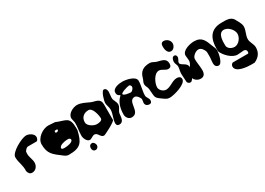

<svg xmlns="http://www.w3.org/2000/svg" viewBox="-26 -1550 3665 2653"><g transform="rotate(-30 1807.0 -223.5)"><path d="M13 -60C22 -27 39 1 77 1C135 1 174 -49 174 -106C174 -159 145 -204 145 -257C145 -262 146 -288 147 -293C157 -313 182 -343 207 -343H340C362 -343 374 -381 374 -397C374 -451 304 -488 257 -488C186 -488 -21 -378 -21 -301C-21 -212 19 -159 13 -60Z M629 -330C629 -347 637 -347 653 -347C661 -347 677 -350 677 -337C677 -321 660 -313 647 -313C634 -313 629 -316 629 -330ZM590 -93C590 -137 685 -154 720 -154C725 -154 746 -154 750 -153C762 -146 771 -139 771 -127C771 -84 674 -73 646 -73C631 -73 590 -69 590 -93ZM383 -274C383 -119 445 -82 570 13C591 29 613 40 640 40C831 40 869 -23 910 -193C910 -194 911 -215 911 -224C911 -420 840 -385 697 -447C683 -448 617 -453 603 -453C603 -453 595 -454 593 -454C500 -454 383 -369 383 -274Z M1052 -237C1052 -318 1106 -360 1180 -360C1246 -360 1273 -222 1273 -177C1273 -137 1211 -133 1186 -133C1137 -133 1052 -181 1052 -237ZM1083 -27C1135 -27 1138 53 1193 53C1210 53 1406 -48 1406 -73V-320C1406 -424 1326 -411 1259 -440C1199 -466 1143 -501 1076 -501C1015 -501 919 -454 919 -383V-373C920 -367 932 -313 933 -307C936 -240 919 -170 919 -102C919 -63 946 7 996 7H999C1028 0 1053 -27 1083 -27ZM945 113C945 143 960 167 993 167C1021 167 1040 143 1040 117C1040 93 1020 59 994 59C961 59 945 83 945 113Z M1409 -16C1409 15 1426 27 1453 27C1527 27 1521 -56 1529 -107C1537 -152 1577 -175 1577 -225C1577 -270 1542 -301 1542 -346C1542 -377 1550 -407 1550 -439C1550 -467 1539 -501 1505 -501C1468 -501 1429 -362 1429 -330C1429 -291 1450 -256 1450 -216C1450 -144 1409 -83 1409 -16Z M1697 -317C1697 -341 1811 -374 1835 -374C1851 -374 1864 -356 1864 -340C1864 -314 1834 -279 1809 -279C1796 -279 1697 -289 1697 -317ZM1570 -63C1570 -18 1603 27 1651 27C1796 27 1699 -200 1824 -200C1854 -200 1897 -147 1897 -117C1897 -98 1890 -82 1890 -63C1890 -28 1919 -7 1954 -7C1981 -7 1991 -26 1991 -50C1991 -86 1957 -109 1957 -143C1957 -215 1984 -291 1984 -364C1984 -440 1839 -467 1780 -467C1728 -467 1622 -452 1622 -383C1622 -353 1628 -336 1664 -320V-313C1593 -252 1570 -155 1570 -63Z M2025 -285C2025 -249 2049 -227 2052 -193C2068 -42 2041 -60 2166 27C2192 45 2212 54 2245 54C2307 54 2519 -2 2519 -84C2519 -122 2489 -134 2457 -134C2384 -134 2327 -67 2252 -67C2208 -67 2159 -112 2159 -157C2159 -221 2217 -347 2295 -347C2344 -347 2375 -300 2422 -300C2460 -300 2473 -324 2473 -358C2473 -446 2394 -448 2332 -467C2300 -476 2273 -501 2238 -501C2132 -501 2076 -460 2052 -367C2045 -337 2025 -317 2025 -285Z M2508 -600C2508 -561 2522 -493 2576 -493C2620 -493 2650 -538 2650 -578C2650 -627 2604 -668 2557 -668C2514 -668 2508 -636 2508 -600ZM2549 -20C2555 1 2574 14 2596 14C2645 14 2689 -144 2689 -183C2689 -248 2588 -255 2588 -300C2588 -327 2616 -350 2616 -380C2616 -400 2605 -420 2582 -420C2546 -420 2535 -372 2535 -346C2535 -313 2556 -293 2556 -262C2556 -226 2542 -194 2542 -159V-140C2543 -122 2548 -38 2549 -20Z M2633 -63C2633 -5 2688 41 2744 41C2799 41 2820 2 2820 -52C2820 -114 2806 -174 2806 -234C2806 -279 2869 -327 2913 -327C2959 -327 2988 -278 3000 -240C3000 -230 3001 -183 3001 -173C3001 -132 2993 -96 2993 -56C2993 -21 3013 7 3050 7C3105 7 3134 -138 3134 -183C3134 -220 3120 -238 3107 -273C3069 -375 3042 -454 2917 -454C2853 -454 2719 -422 2719 -342C2719 -314 2727 -287 2727 -259C2727 -185 2633 -140 2633 -63Z M3264 -189C3264 -244 3257 -387 3354 -387C3420 -387 3492 -309 3492 -245C3492 -182 3435 -106 3368 -106C3322 -106 3264 -138 3264 -189ZM3204 116C3204 211 3387 221 3448 221C3455 221 3490 220 3498 220C3575 186 3618 128 3618 47C3618 -12 3577 -53 3577 -108C3577 -171 3618 -226 3618 -287C3618 -339 3580 -391 3558 -433C3520 -493 3438 -487 3377 -487C3194 -487 3137 -368 3137 -207C3137 -201 3138 -173 3138 -167C3169 -91 3263 7 3350 7C3384 7 3417 -1 3450 -1C3473 -1 3492 15 3492 39C3492 47 3492 67 3478 67H3244C3219 67 3204 95 3204 116Z"/></g></svg>

Font: Charger
Style: Overspray
Weight: 400
Designer: Jasper
Foundry: Cannot Into Space Fonts
Version: Version 0.980